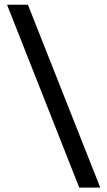

<svg xmlns="http://www.w3.org/2000/svg" viewBox="-20 -692 465 832"><path d="M414.5 121H323.5L10.5 -671.5H101Z"/></svg>

Font: Anek Bangla Medium
Style: Regular
Weight: 500
Designer: Sulekha Rajkumar (Bangla), Yesha Goshar (Latin)
Foundry: Ek Type
Version: Version 1.003